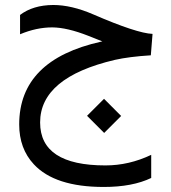

<svg xmlns="http://www.w3.org/2000/svg" viewBox="-20 -428 678 762"><path d="M386.2 -263.7 381.3 -262.7C164.6 -214.5 56.2 -105 56.2 65.9C56.2 129.7 75.5 182.5 114.3 224.1C169.9 284 262.4 314 391.6 314C467.8 314 530.6 302.1 580.1 278.3V186.5C521.5 214.5 460.9 228.5 398.4 228.5C225.6 228.5 139.2 171.7 139.2 58.1C139.2 -61 238.1 -143.9 436 -190.4C473.8 -198.9 521.3 -204.9 578.6 -208.5L585.4 -293.5C543.8 -295.1 465.2 -321 349.6 -371.1C292.3 -395.8 239.6 -408.2 191.4 -408.2C137.7 -407.9 93.8 -394.7 59.6 -368.7V-292C102.9 -310.2 145.5 -319.3 187.5 -319.3C226.9 -319 274.7 -307.8 331.1 -285.6C349.3 -278.5 367.7 -271.2 386.2 -263.7ZM325.5 31.6 393.4 99.6 460.8 32.2 392.9 -35.8Z"/></svg>

Font: Dirooz FD
Style: FD
Weight: 400
Foundry: DejaVu fonts team - Redesigned by Saber Rastikerdar
Version: Version 0.2.1